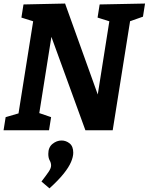

<svg xmlns="http://www.w3.org/2000/svg" viewBox="-21 -724 826 1067"><path d="M532.8 -699.3 785 -704.3 773.5 -631.3 686.9 -600.9 704.5 -622.6 605.3 0H453.6L253.3 -550.3L269.6 -550.6L194.6 -78.3L186.2 -99.3L263 -73L251.4 0H-1.2L10.4 -73L98.3 -98.6L79.4 -78.3L166 -622.6L180.6 -600.2L98 -626.3L109.5 -699.3L340.7 -704.3L534.3 -165.4L516.9 -165L589.3 -622.9L603.8 -600.2L521.2 -626.3ZM253.9 322.8 209.5 284.8Q237.3 248.6 250.1 229.5Q262.9 210.3 262.9 195.9Q262.9 181.1 255.2 167.6Q247.4 154 247.4 131.1Q247.4 94.6 270.8 75.7Q294.1 56.8 321.1 56.8Q345.8 56.8 366 73Q386.1 89.2 386.1 124.7Q386.1 147.3 373.8 176.2Q361.6 205.1 332.8 241.2Q303.9 277.3 253.9 322.8Z"/></svg>

Font: Bitter Thin
Style: Italic
Weight: 100
Italic angle: -9°
Designer: Sol Matas, and Bitter project Authors
Foundry: Sol Matas
Version: Version 2.002